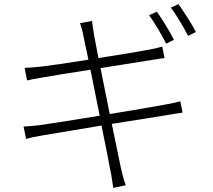

<svg xmlns="http://www.w3.org/2000/svg" viewBox="-20 -863 1040 936"><path d="M828 -669C807 -711 770 -770 745 -806L707 -789C734 -751 770 -691 790 -650ZM470 -531 722 -571C747 -575 771 -579 782 -580L771 -636C758 -632 740 -627 712 -622C666 -613 564 -596 460 -580C448 -643 439 -688 438 -696C435 -717 430 -742 429 -761L370 -750C377 -731 383 -710 387 -686C389 -677 398 -633 411 -572C313 -556 220 -543 178 -538C146 -535 122 -533 100 -532L112 -471C130 -475 155 -480 186 -485C229 -493 322 -508 421 -523L466 -299C345 -279 226 -260 174 -253C151 -250 117 -247 95 -246L107 -186C128 -192 152 -197 188 -203C239 -212 355 -231 475 -251C497 -143 514 -54 517 -37C524 -8 527 21 532 53L593 40C583 15 576 -18 569 -46C565 -63 547 -152 525 -259C629 -276 730 -292 789 -301C826 -307 852 -312 870 -314L859 -369C841 -364 817 -359 779 -352C725 -342 623 -325 515 -307ZM813 -826C841 -788 874 -733 897 -688L935 -707C916 -745 876 -806 850 -843Z"/></svg>

Font: Source Han Sans SC Light
Style: Regular
Weight: 300
Designer: Ryoko NISHIZUKA (kana & ideographs); Paul D. Hunt (Latin, Greek & Cyrillic); Wenlong ZHANG (bopomofo); Sandoll Communica
Foundry: Adobe Systems Incorporated
Version: Version 1.004;PS 1.004;hotconv 1.0.82;makeotf.lib2.5.63406